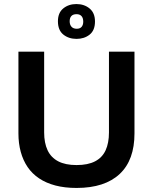

<svg xmlns="http://www.w3.org/2000/svg" viewBox="-20 -915 755 948"><path d="M358 13Q300 13 254 1Q208 -11 173.5 -34Q139 -57 116.5 -90Q94 -123 82.5 -165Q71 -207 71 -256V-660H198V-261Q198 -209 215 -173Q232 -137 267.5 -118.5Q303 -100 358 -100Q414 -100 449.5 -118.5Q485 -137 501.5 -173Q518 -209 518 -261V-660H644V-256Q644 -191 626 -141Q608 -91 571.5 -56.5Q535 -22 481.5 -4.5Q428 13 358 13ZM358 -723Q319 -723 292.5 -744.5Q266 -766 266 -810Q266 -852 292.5 -873.5Q319 -895 357 -895Q396 -895 422.5 -873Q449 -851 449 -809Q449 -765 422.5 -744Q396 -723 358 -723ZM359 -773Q375 -773 383 -782.5Q391 -792 391 -808Q391 -826 382.5 -835.5Q374 -845 358 -845Q341 -845 332.5 -836Q324 -827 324 -810Q324 -793 333 -783Q342 -773 359 -773Z"/></svg>

Font: Bricolage Grotesque SemiBold
Style: Regular
Weight: 600
Designer: Mathieu Triay
Foundry: Atelier Triay
Version: Version 1.000;gftools[0.9.30]